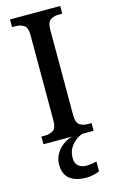

<svg xmlns="http://www.w3.org/2000/svg" viewBox="-142 -768 635 1061"><g transform="rotate(-15 175.5 -237.0)"><path d="M32 0V-44H53Q80 -44 99.5 -56.5Q119 -69 119 -112V-601Q119 -644 99.5 -657Q80 -670 53 -670H32V-714H319V-670H298Q270 -670 251 -657Q232 -644 232 -601V-112Q232 -70 251 -57Q270 -44 298 -44H319V0ZM216 240Q154 240 120 213.5Q86 187 86 130Q86 99 101.5 72Q117 45 142 26Q167 7 195 0H254Q235 6 215 21.5Q195 37 181.5 60Q168 83 168 115Q168 147 186 161.5Q204 176 232 176Q244 176 259 174Q274 172 290 168V224Q276 231 253.5 235.5Q231 240 216 240Z"/></g></svg>

Font: Noto Serif Sinhala SemiCondensed Medium
Style: Regular
Weight: 500
Width: 4
Designer: Jelle Bosma - Monotype Design Team
Foundry: Monotype Imaging Inc.
Version: Version 2.007; ttfautohint (v1.8.4.7-5d5b)